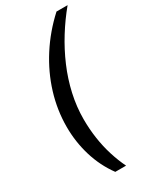

<svg xmlns="http://www.w3.org/2000/svg" viewBox="-225 -798 831 1018"><g transform="rotate(-30 191.0 -289.0)"><path d="M159 157Q107 86 81 0Q55 -86 55 -178Q55 -280 85.5 -379.5Q116 -479 174 -569.5Q232 -660 314 -735H382Q333 -676 291 -608.5Q249 -541 218 -468.5Q187 -396 170 -320Q153 -244 153 -168Q153 -108 161.5 -50.5Q170 7 186.5 59.5Q203 112 225 157Z"/></g></svg>

Font: Archivo SemiCondensed Medium
Style: Italic
Weight: 500
Width: 4
Italic angle: -10°
Designer: Hector Gatti
Foundry: Omnibus-Type
Version: Version 2.001